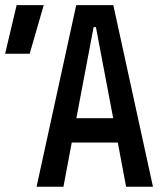

<svg xmlns="http://www.w3.org/2000/svg" viewBox="-20 -713 626 733"><path d="M119.6 0 271 -693.4H412.6L564 0H461.4L429.7 -168.9H253.9L222.2 0ZM271.5 -261.7H412.1L346.2 -609.4H337.4ZM-0.5 -507.8 43.5 -693.4H147L93.3 -507.8Z"/></svg>

Font: Cascadia Mono PL
Style: Regular
Weight: 400
Monospace: yes
Designer: Aaron Bell
Foundry: Saja Typeworks
Version: Version 2404.023; ttfautohint (v1.8.4)